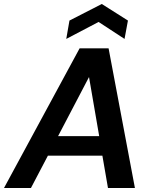

<svg xmlns="http://www.w3.org/2000/svg" viewBox="-41 -942 762 962"><path d="M-21 0 358 -700H503L635 0H500L472 -162H199L114 0ZM250 -260H456L405 -556ZM291 -747 307 -839 469 -922 600 -839 583 -747 453 -832Z"/></svg>

Font: DeepMind Sans
Style: Bold Italic
Weight: 700
Italic angle: -10°
Designer: Jonny Pinhorn / Modifications: Colophon Foundry
Foundry: Colophon Foundry
Version: Version 1.002; ttfautohint (v1.8.2)